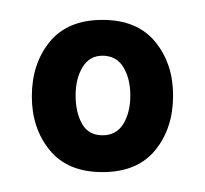

<svg xmlns="http://www.w3.org/2000/svg" viewBox="-20 -555 206 193"><path d="M12 -458Q12 -491 30 -513Q48 -535 83 -535Q118 -535 136 -513Q154 -491 154 -459Q154 -426 136 -404Q118 -382 83 -382Q48 -382 30 -404Q12 -426 12 -458ZM111 -459Q111 -476 104 -487.5Q97 -499 83 -499Q70 -499 63 -487.5Q56 -476 56 -459Q56 -442 62.5 -430.5Q69 -419 83 -419Q97 -419 104 -430.5Q111 -442 111 -459Z"/></svg>

Font: Be Vietnam SemiBold
Style: Regular
Weight: 600
Designer: Gabriel Lam
Foundry: TypeRant
Version: Version 4.000